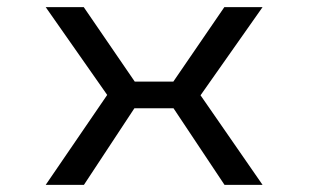

<svg xmlns="http://www.w3.org/2000/svg" viewBox="-20 -520 890 540"><path d="M718.5 -500 544 -252 718.5 0H611.5L468 -215.5H358L216 0H108.5L281.5 -253L108.5 -500H215.5L359 -290.5H467.5L611 -500Z"/></svg>

Font: League Mono Wide
Style: Regular
Weight: 400
Width: 8
Designer: Tyler Finck
Foundry: The League of Moveable Type / Tyler Finck
Version: Version 2.210